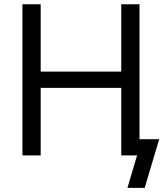

<svg xmlns="http://www.w3.org/2000/svg" viewBox="-20 -748 786 924"><path d="M87.9 0V-727.5H175.8V-403.3H563.5V-727.5H651.4V0H563.5V-325.2H175.8V0ZM593.3 156.2 639.6 0H608.4V-78.1H746.1L676.3 156.2Z"/></svg>

Font: GitLab Sans
Style: Regular
Weight: 400
Designer: Rasmus Andersson
Foundry: Modifications by GitLab B.V., manufactured by rsms
Version: Version 4.000;git-c8fb6b7